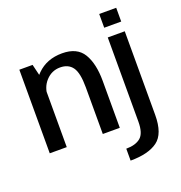

<svg xmlns="http://www.w3.org/2000/svg" viewBox="-169 -905 1207 1279"><g transform="rotate(-20 435.0 -265.0)"><path d="M48.5 0H169V-482.5L142.5 -592.5H48.5ZM424.5 0H545V-332Q545 -455 501.8 -526.5Q458.5 -598 352.5 -598Q244 -598 175.5 -530.2Q107 -462.5 107 -388L165.5 -354.5Q165.5 -424 207 -469Q248.5 -514 308 -514Q366.5 -514 395.5 -473.5Q424.5 -433 424.5 -331ZM538 230Q664.5 230 730.2 181.8Q796 133.5 796 -0.5V-593H675.5V4Q675.5 86.5 639.8 116Q604 145.5 538 145.5ZM675.5 -759.5V-662H796V-759.5Z"/></g></svg>

Font: Anybody Thin Medium
Style: Regular
Weight: 500
Version: Version 1.113;gftools[0.9.25]